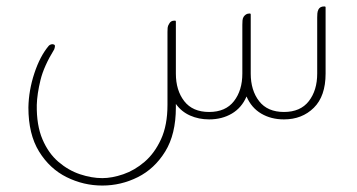

<svg xmlns="http://www.w3.org/2000/svg" viewBox="-20 -361 1105 595"><path d="M984 -341H986Q989 -341 989 -338V-133Q989 -63 952.5 -27Q916 9 860 9Q820 9 789.5 -9Q759 -27 744 -62Q729 -27 698.5 -9Q668 9 628 9Q596 9 569 -3Q542 -15 525 -39V-28Q525 55 492 108.5Q459 162 407 188Q355 214 297 214Q239 214 186.5 188Q134 162 101 108.5Q68 55 68 -28Q69 -81 86.5 -134Q104 -187 131 -219Q136 -224 143 -224Q145 -224 148 -222.5Q151 -221 150 -216Q150 -214 148 -208Q116 -156 105.5 -113Q95 -70 94 -36Q93 27 111.5 70.5Q130 114 161 140.5Q192 167 228 179Q264 191 297 191Q327 191 362 179Q397 167 428 140.5Q459 114 479 70.5Q499 27 499 -36V-262Q499 -269 499.5 -275Q500 -281 504 -287Q509 -297 520 -297H523Q525 -297 525 -294V-133Q525 -81 551 -47.5Q577 -14 628 -14Q679 -14 705 -47.5Q731 -81 731 -133V-284Q731 -291 731.5 -297.5Q732 -304 735 -309Q742 -319 752 -319H755Q757 -319 757 -316V-133Q757 -81 783 -47.5Q809 -14 860 -14Q911 -14 937 -47.5Q963 -81 963 -133V-307Q963 -313 963.5 -319.5Q964 -326 967 -332Q972 -341 984 -341Z"/></svg>

Font: Zain ExtraLight
Style: Regular
Weight: 200
Designer: Zain,Boutros
Foundry: Mobile Telecommunications Company (Zain), 2024
Version: Version 1.51; ttfautohint (v1.8.4)